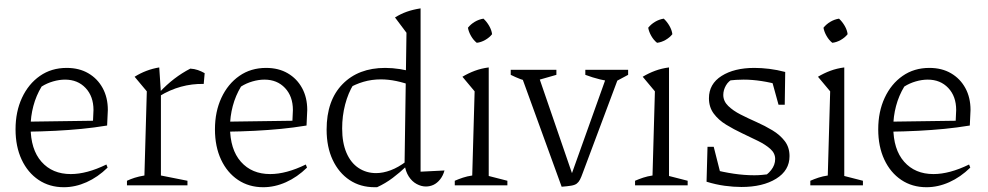

<svg xmlns="http://www.w3.org/2000/svg" viewBox="-20 -775 4131 803"><path d="M247 8Q187 8 141.5 -22.5Q96 -53 70.5 -107.5Q45 -162 45 -234Q45 -308 72 -366Q99 -424 147 -457.5Q195 -491 259 -491Q311 -491 349.5 -468.5Q388 -446 409.5 -406.5Q431 -367 431 -315L428 -250Q373 -241 321.5 -236Q270 -231 212.5 -228Q155 -225 82 -224L83 -266L369 -270L371 -315Q371 -372 338 -407Q305 -442 252 -442Q228 -442 202 -434.5Q176 -427 154 -413Q131 -375 119.5 -331.5Q108 -288 108 -244Q108 -150 153.5 -98.5Q199 -47 276 -47Q343 -47 425 -87L430 -74Q389 -34 342 -13Q295 8 247 8Z M832 -424Q734 -426 647 -373V-389Q677 -421 709 -445.5Q741 -470 776 -488Q793 -487 807.5 -482Q822 -477 836 -469ZM511 0V-19Q526 -26 543 -31.5Q560 -37 584 -41L594 -393L543 -454Q591 -484 646 -493L653 -387V-41L764 -19V0Z M1081 8Q1021 8 975.5 -22.5Q930 -53 904.5 -107.5Q879 -162 879 -234Q879 -308 906 -366Q933 -424 981 -457.5Q1029 -491 1093 -491Q1145 -491 1183.5 -468.5Q1222 -446 1243.5 -406.5Q1265 -367 1265 -315L1262 -250Q1207 -241 1155.5 -236Q1104 -231 1046.5 -228Q989 -225 916 -224L917 -266L1203 -270L1205 -315Q1205 -372 1172 -407Q1139 -442 1086 -442Q1062 -442 1036 -434.5Q1010 -427 988 -413Q965 -375 953.5 -331.5Q942 -288 942 -244Q942 -150 987.5 -98.5Q1033 -47 1110 -47Q1177 -47 1259 -87L1264 -74Q1223 -34 1176 -13Q1129 8 1081 8Z M1547 8Q1487 8 1442 -22Q1397 -52 1371.5 -106Q1346 -160 1346 -233Q1346 -355 1412.5 -423Q1479 -491 1591 -491Q1621 -491 1653 -486Q1685 -481 1720 -471L1708 -415Q1635 -443 1573 -443Q1535 -443 1500.5 -433Q1466 -423 1432 -403L1459 -423Q1436 -386 1423.5 -338Q1411 -290 1411 -238Q1411 -178 1429 -136Q1447 -94 1479.5 -72.5Q1512 -51 1553 -51Q1582 -51 1614 -63Q1646 -75 1679 -100V-79Q1653 -54 1622.5 -31Q1592 -8 1557 8Q1554 8 1552 8Q1550 8 1547 8ZM1761 5Q1742 5 1722.5 -5.5Q1703 -16 1689.5 -37Q1676 -58 1672 -88L1680 -638L1632 -702Q1656 -717 1681.5 -726Q1707 -735 1739 -740V-57L1839 -62Q1833 -40 1820.5 -24.5Q1808 -9 1793 -2Q1778 5 1761 5ZM1703 -754 1702 -755H1703Z M1882 0V-19Q1898 -26 1916 -32Q1934 -38 1955 -41L1965 -393L1914 -454Q1939 -469 1966 -479Q1993 -489 2024 -493V-39L2102 -19V0ZM2002 -697Q2016 -684 2026 -666.5Q2036 -649 2038 -632Q2027 -618 2009.5 -608Q1992 -598 1974 -596Q1960 -607 1950 -624.5Q1940 -642 1937 -659Q1949 -674 1966 -684Q1983 -694 2002 -697Z M2329 6 2155 -473H2227L2380 -28H2364L2523 -473H2575L2417 -51Q2411 -34 2405.5 -23.5Q2400 -13 2392 -7Q2384 -1 2369 1.5Q2354 4 2329 6ZM2202 -432Q2178 -436 2157 -444Q2136 -452 2116 -462V-483H2307V-462ZM2551 -432Q2489 -439 2428 -462V-483H2607V-462Z M2636 0V-19Q2652 -26 2670 -32Q2688 -38 2709 -41L2719 -393L2668 -454Q2693 -469 2720 -479Q2747 -489 2778 -493V-39L2856 -19V0ZM2756 -697Q2770 -684 2780 -666.5Q2790 -649 2792 -632Q2781 -618 2763.5 -608Q2746 -598 2728 -596Q2714 -607 2704 -624.5Q2694 -642 2691 -659Q2703 -674 2720 -684Q2737 -694 2756 -697Z M3081 7Q3048 7 3011 2Q2974 -3 2935 -15L2959 -67Q3005 -55 3049 -48.5Q3093 -42 3135 -42Q3151 -42 3167 -43.5Q3183 -45 3199 -47L3166 -33Q3188 -42 3205 -63.5Q3222 -85 3222 -110Q3222 -134 3202 -152Q3182 -170 3150.5 -185.5Q3119 -201 3084 -217.5Q3049 -234 3017 -253.5Q2985 -273 2965 -300Q2945 -327 2945 -364Q2945 -424 2998 -457.5Q3051 -491 3135 -491Q3165 -491 3197.5 -487Q3230 -483 3264 -474L3247 -418Q3204 -430 3165 -436Q3126 -442 3090 -442Q3074 -442 3058.5 -441Q3043 -440 3025 -438L3049 -447Q3027 -437 3016 -417.5Q3005 -398 3005 -378Q3005 -352 3025.5 -332Q3046 -312 3077.5 -296Q3109 -280 3144 -264.5Q3179 -249 3210.5 -230Q3242 -211 3262 -185Q3282 -159 3282 -122Q3282 -62 3226 -27.5Q3170 7 3081 7ZM2935 -15 2939 -161H2965L3002 -15ZM3236 -337 3198 -475 3264 -474 3262 -337Z M3369 0V-19Q3385 -26 3403 -32Q3421 -38 3442 -41L3452 -393L3401 -454Q3426 -469 3453 -479Q3480 -489 3511 -493V-39L3589 -19V0ZM3489 -697Q3503 -684 3513 -666.5Q3523 -649 3525 -632Q3514 -618 3496.5 -608Q3479 -598 3461 -596Q3447 -607 3437 -624.5Q3427 -642 3424 -659Q3436 -674 3453 -684Q3470 -694 3489 -697Z M3855 8Q3795 8 3749.5 -22.5Q3704 -53 3678.5 -107.5Q3653 -162 3653 -234Q3653 -308 3680 -366Q3707 -424 3755 -457.5Q3803 -491 3867 -491Q3919 -491 3957.5 -468.5Q3996 -446 4017.5 -406.5Q4039 -367 4039 -315L4036 -250Q3981 -241 3929.5 -236Q3878 -231 3820.5 -228Q3763 -225 3690 -224L3691 -266L3977 -270L3979 -315Q3979 -372 3946 -407Q3913 -442 3860 -442Q3836 -442 3810 -434.5Q3784 -427 3762 -413Q3739 -375 3727.5 -331.5Q3716 -288 3716 -244Q3716 -150 3761.5 -98.5Q3807 -47 3884 -47Q3951 -47 4033 -87L4038 -74Q3997 -34 3950 -13Q3903 8 3855 8Z"/></svg>

Font: Piazzolla 24pt Light
Style: Regular
Weight: 300
Designer: Juan Pablo del Peral
Foundry: Huerta Tipografica
Version: Version 2.005